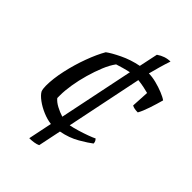

<svg xmlns="http://www.w3.org/2000/svg" viewBox="-218 -705 916 916"><g transform="rotate(45 240.5 -246.5)"><path d="M157 121 182 0Q155 -3 125.5 -15.5Q96 -28 73 -45Q50 -62 41 -78Q36 -91 36 -112Q36 -160 49 -219Q62 -278 82.5 -333.5Q103 -389 125 -427Q146 -443 190.5 -464.5Q235 -486 286 -496L306 -591Q339 -614 375 -614Q366 -588 357.5 -558Q349 -528 342 -501Q365 -501 392.5 -494Q420 -487 444.5 -477Q469 -467 481 -458Q472 -425 460 -389Q448 -353 436 -332Q410 -332 397 -340L402 -429Q392 -432 370.5 -436.5Q349 -441 329 -443L250 -59Q271 -63 297.5 -71Q324 -79 347 -87.5Q370 -96 382 -102Q385 -99 388.5 -93Q392 -87 392 -78Q373 -63 332 -39Q291 -15 238 -5L214 111Q204 116 188.5 118.5Q173 121 157 121ZM116 -109Q128 -94 150.5 -82Q173 -70 196 -63L274 -441Q255 -437 234 -431Q213 -425 201 -421Q183 -397 168 -360.5Q153 -324 141 -282Q129 -240 122.5 -199.5Q116 -159 116 -127Q116 -122 116 -117.5Q116 -113 116 -109Z"/></g></svg>

Font: Texturina Light
Style: Italic
Weight: 300
Italic angle: -11°
Designer: Guillermo Torres Carreño
Foundry: Omnibus-Type
Version: Version 1.002; ttfautohint (v1.8.3)